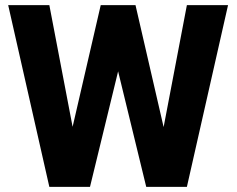

<svg xmlns="http://www.w3.org/2000/svg" viewBox="-20 -731 926 751"><path d="M12 -711 173 0H332L442 -452L552 0H711L872 -711H711L620 -234L510 -711H374L264 -235L173 -711Z"/></svg>

Font: Asimov Pro
Style: Blk
Weight: 900
Designer: Google
Version: Version 2.000980; 2014